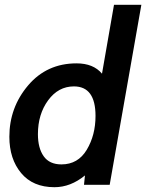

<svg xmlns="http://www.w3.org/2000/svg" viewBox="-20 -770 609 800"><path d="M437 0H330L334 -39Q274 10 207 10Q117 10 68 -49Q19 -108 19 -200Q19 -322 97 -414Q175 -506 299 -506Q369 -506 405 -463L455 -750H569ZM288 -410Q223 -410 180.5 -352Q138 -294 138 -211Q138 -153 162 -119Q186 -85 236 -85Q305 -85 341.5 -146Q378 -207 378 -287Q378 -410 288 -410Z"/></svg>

Font: Cabin
Style: SemiBold Italic
Weight: 600
Designer: Pablo Impallari
Foundry: Pablo Impallari. www.impallari.com Igino Marini. www.ikern.com
Version: Version 1.005